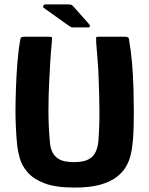

<svg xmlns="http://www.w3.org/2000/svg" viewBox="-20 -839 675 868"><path d="M317 9Q230 9 179.5 -11Q129 -31 103.5 -61.5Q78 -92 69.5 -123.5Q61 -155 58 -179Q54 -217 52 -259.5Q50 -302 50 -334Q50 -380 52 -437.5Q54 -495 58.5 -553.5Q63 -612 72 -662Q73 -669 78.5 -671Q84 -673 92 -673Q120 -673 147.5 -673Q175 -673 203 -673Q214 -673 215 -669.5Q216 -666 214 -645Q210 -605 207.5 -564Q205 -523 203 -481Q199 -407 199 -339Q199 -271 205 -203Q207 -171 216.5 -152Q226 -133 241 -123Q256 -113 275 -109.5Q294 -106 314 -106Q335 -106 353.5 -109.5Q372 -113 387.5 -123Q403 -133 412.5 -152.5Q422 -172 425 -203Q430 -271 429.5 -339Q429 -407 426 -481Q425 -523 421.5 -564Q418 -605 415 -645Q414 -666 414.5 -669.5Q415 -673 427 -673Q456 -673 485 -673Q514 -673 543 -673Q552 -673 557 -671Q562 -669 563 -662Q572 -612 577 -553.5Q582 -495 583.5 -437.5Q585 -380 585 -334Q585 -302 584 -259.5Q583 -217 578 -179Q576 -160 570 -135.5Q564 -111 549.5 -85.5Q535 -60 507 -38.5Q479 -17 433 -4Q387 9 317 9ZM311 -715Q303 -715 297.5 -718.5Q292 -722 282 -729L177 -804Q173 -807 176 -813Q179 -819 184 -819H289Q301 -819 305 -816Q309 -813 316 -805L380 -733Q387 -726 386.5 -720.5Q386 -715 378 -715Z"/></svg>

Font: Glory ExtraBold
Style: Regular
Weight: 800
Designer: Robert Leuschke
Foundry: Robert Leuschke
Version: Version 1.011